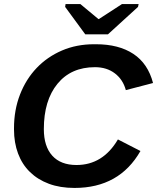

<svg xmlns="http://www.w3.org/2000/svg" viewBox="-20 -916 774 946"><path d="M196 -280Q196 -195 237.5 -149Q279 -103 357 -103Q487 -103 561 -229L672 -172Q568 10 347 10Q276 10 221 -10.5Q166 -31 127.5 -68.5Q89 -106 69 -159.5Q49 -213 49 -278V-284Q49 -374 78.5 -450Q108 -526 160.5 -581Q213 -636 285 -667Q357 -698 443 -698H453Q565 -698 637 -650.5Q709 -603 734 -507L600 -472Q586 -524 546 -554.5Q506 -585 448 -585Q330 -585 263 -503Q196 -421 196 -280ZM512 -747H400L301 -882L303 -896H376L465 -822H467L581 -896H663L660 -882Z"/></svg>

Font: Libra Sans Modern
Style: Bold Italic
Weight: 700
Italic angle: -12°
Foundry: Stefan Peev, Context Ltd
Version: Version 1.000